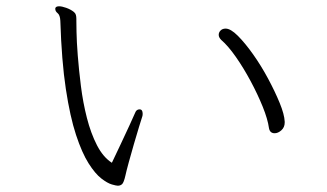

<svg xmlns="http://www.w3.org/2000/svg" viewBox="-20 -647 1040 611"><path d="M223 -581Q223 -576 223.5 -545.5Q224 -515 227.5 -470Q231 -425 237.5 -373Q244 -321 256.5 -272Q269 -223 288.5 -185Q308 -147 336 -129Q349 -156 364 -188Q379 -220 392 -248Q405 -276 410 -288Q414 -299 424 -299Q434 -299 434 -285Q434 -280 433 -277Q430 -268 422.5 -243.5Q415 -219 406 -188Q397 -157 389.5 -129.5Q382 -102 379 -88Q374 -66 368.5 -61Q363 -56 355 -56Q350 -56 336 -60Q322 -64 302.5 -79Q283 -94 262 -127Q241 -160 222 -217.5Q203 -275 189.5 -364Q176 -453 172 -581Q171 -599 163.5 -605Q156 -611 156 -618V-621Q158 -627 168 -627Q177 -627 191 -622Q205 -617 215 -609Q220 -605 221.5 -599.5Q223 -594 223 -587ZM886 -257Q886 -242 875.5 -232.5Q865 -223 854 -223Q839 -223 836 -239Q832 -268 816 -307.5Q800 -347 777.5 -389Q755 -431 730.5 -466Q706 -501 684 -520Q676 -528 676 -536Q676 -544 682 -550Q688 -556 698 -556Q714 -556 737 -533Q760 -510 785.5 -474Q811 -438 833 -397Q855 -356 870 -319.5Q885 -283 886 -260Z"/></svg>

Font: Moon Stars Kai T HW Light
Style: Regular
Weight: 300
Designer: GuiWonder
Version: Version 1.101